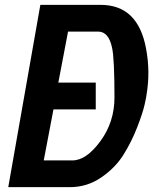

<svg xmlns="http://www.w3.org/2000/svg" viewBox="-20 -770 658 790"><path d="M394 -750Q548 -750 581 -570Q599 -475 583 -381Q583 -375 575 -339.5Q567 -304 544 -245Q521 -186 487.5 -132.5Q454 -79 396 -39.5Q338 0 268 0H14L146 -750ZM451 -369Q451 -530 441 -574Q427 -640 384 -640H260L220 -430H374V-320H200L160 -110H278Q335 -110 393 -189Q451 -268 451 -369Z"/></svg>

Font: Hermit
Style: Bold Italic
Weight: 700
Italic angle: -10°
Designer: Pablo Caro
Version: Version 2.000;PS 002.000;hotconv 1.0.88;makeotf.lib2.5.64775